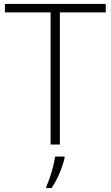

<svg xmlns="http://www.w3.org/2000/svg" viewBox="-20 -734 562 975"><path d="M284 0H237V-671H5V-714H517V-671H284ZM308 68Q300 103 282.5 145Q265 187 242 221H215V213Q223 197 232.5 169.5Q242 142 249.5 112Q257 82 260 61H308Z"/></svg>

Font: Noto Sans Thaana ExtraLight
Style: Regular
Weight: 200
Designer: David Williams
Foundry: Google Inc.
Version: Version 3.001; ttfautohint (v1.8.4.7-5d5b)